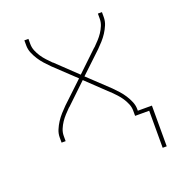

<svg xmlns="http://www.w3.org/2000/svg" viewBox="-131 -636 862 935"><g transform="rotate(-20 300.0 -169.0)"><path d="M553 192V0H480V-27Q480 -45 473 -62Q466 -79 456 -94Q446 -109 433.5 -122.5Q421 -136 408 -149H407L300 -251L193 -149H192Q179 -136 166.5 -122.5Q154 -109 144 -94Q134 -79 127 -62Q120 -45 120 -27V0H99V-27Q99 -47 107 -66Q115 -85 126 -102Q137 -119 150.5 -134Q164 -149 178 -163L286 -265L178 -367Q164 -381 150.5 -396Q137 -411 126 -428Q115 -445 107 -464Q99 -483 99 -504V-530H120V-504Q120 -485 127 -468Q134 -451 144 -436Q154 -421 166.5 -407.5Q179 -394 192 -381H193L300 -279L407 -381H408Q421 -394 433.5 -407.5Q446 -421 456 -436Q466 -451 473 -468Q480 -485 480 -504V-530H501V-504Q501 -483 493 -464Q485 -445 474 -428Q463 -411 449.5 -396Q436 -381 422 -367L314 -265L422 -163Q436 -149 449.5 -134Q463 -119 474 -102Q485 -85 493 -66Q501 -47 501 -27V-19H574V192Z"/></g></svg>

Font: Iosevka Curly Thin Extended
Style: Regular
Weight: 100
Width: 7
Monospace: yes
Designer: Belleve Invis
Foundry: Belleve Invis
Version: Version 11.1.0; ttfautohint (v1.8.3)